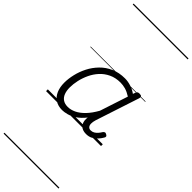

<svg xmlns="http://www.w3.org/2000/svg" viewBox="-458 -1024 1537 1537"><g transform="rotate(45 311.0 -255.0)"><path d="M197 17Q152 17 120 -3.5Q88 -24 71.5 -62Q55 -100 55 -151Q55 -196 67 -247Q79 -298 103.5 -346Q128 -394 166.5 -433.5Q205 -473 257 -496Q309 -519 375 -519Q409 -519 444.5 -507.5Q480 -496 507 -476L514 -494Q518 -506 524.5 -510.5Q531 -515 544 -515Q563 -515 567 -507.5Q571 -500 568 -488L446 -116Q438 -90 438.5 -70.5Q439 -51 448.5 -40.5Q458 -30 474 -30Q492 -30 506.5 -38.5Q521 -47 532.5 -60.5Q544 -74 553 -89Q557 -95 565 -99Q573 -103 584 -96Q596 -90 597 -82Q598 -74 592 -66Q581 -46 563.5 -27Q546 -8 523 4.5Q500 17 468 17Q447 17 431 11Q415 5 404 -7Q393 -19 388 -35Q383 -51 384 -72Q384 -76 384.5 -80Q385 -84 386 -87Q352 -44 317 -21.5Q282 1 251 9Q220 17 197 17ZM113 -155Q113 -118 123.5 -90.5Q134 -63 156 -48Q178 -33 212 -33Q245 -33 280 -49.5Q315 -66 349.5 -101.5Q384 -137 416 -194L494 -432Q459 -454 430 -462Q401 -470 373 -470Q318 -470 275 -449.5Q232 -429 201.5 -395.5Q171 -362 151.5 -320.5Q132 -279 122.5 -236Q113 -193 113 -155ZM0 471H622V481H0ZM0 -20H622V0H0ZM0 -505H622V-500H0ZM0 -991H622V-981H0Z"/></g></svg>

Font: Playwrite IE Guides
Style: Regular
Weight: 400
Designer: Veronika Burian, José Scaglione
Foundry: TypeTogether
Version: Version 1.003